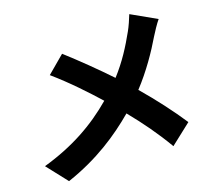

<svg xmlns="http://www.w3.org/2000/svg" viewBox="-88 -892 1177 1046"><g transform="rotate(-10 500.0 -368.5)"><path d="M692 -788C687 -762 677 -721 668 -696C641 -618 609 -539 558 -459C477 -519 374 -589 294 -639L208 -536C310 -475 405 -403 476 -347C378 -228 259 -131 96 -52L211 51C380 -41 495 -152 583 -258C663 -189 734 -120 804 -38L907 -153C840 -224 757 -301 669 -373C729 -465 774 -565 804 -645C813 -668 832 -712 845 -734Z"/></g></svg>

Font: Source Han Sans Old Style Bold
Style: Regular
Weight: 700
Designer: Ryoko NISHIZUKA (kana & ideographs); Paul D. Hunt (Latin, Greek & Cyrillic); Wenlong ZHANG (bopomofo); Sandoll Communica
Foundry: Adobe Systems Incorporated
Version: Version 1.004;PS 1.004;hotconv 1.0.81;makeotf.lib2.5.63406